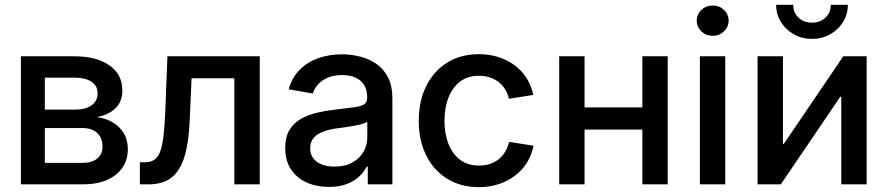

<svg xmlns="http://www.w3.org/2000/svg" viewBox="-20 -771 3712 803"><path d="M67.4 0V-535.6H291Q383.3 -535.6 437.5 -497.8Q491.7 -460 491.7 -392.6Q491.7 -346.7 463.4 -318.6Q435.1 -290.5 384.8 -281.2Q420.9 -276.9 450.2 -260Q479.5 -243.2 497.1 -214.8Q514.6 -186.5 514.6 -147Q514.6 -103 492.2 -70.1Q469.7 -37.1 427.7 -18.6Q385.7 0 326.2 0ZM167.5 -89.8H325.2Q364.7 -89.8 386.7 -107.9Q408.7 -126 408.7 -157.2Q408.7 -194.3 386.7 -214.8Q364.7 -235.4 325.2 -235.4H167.5ZM167.5 -312.5H293.5Q338.4 -312.5 363.3 -330.8Q388.2 -349.1 388.2 -381.3Q388.2 -412.1 362.5 -429.2Q336.9 -446.3 291 -446.3H167.5Z M564.9 0V-92.3H584Q606.9 -92.3 622.3 -100.8Q637.7 -109.4 647.5 -131.3Q657.2 -153.3 662.6 -192.9Q668 -232.4 670.9 -295.4L680.2 -535.6H1066.4V0H960V-443.8H781.2L773.4 -266.6Q769.5 -174.8 751.5 -115.7Q733.4 -56.6 697.3 -28.3Q661.1 0 601.6 0Z M1355.5 10.7Q1303.7 10.7 1262.5 -7.8Q1221.2 -26.4 1197 -62.7Q1172.9 -99.1 1172.9 -151.9Q1172.9 -197.8 1190.4 -227.1Q1208 -256.3 1237.8 -273.4Q1267.6 -290.5 1304.7 -299.3Q1341.8 -308.1 1380.9 -312.5Q1429.2 -318.4 1458.7 -322Q1488.3 -325.7 1502 -334.2Q1515.6 -342.8 1515.6 -361.3V-364.7Q1515.6 -393.6 1503.7 -414.1Q1491.7 -434.6 1468.5 -445.8Q1445.3 -457 1411.1 -457Q1376.5 -457 1351.1 -446.3Q1325.7 -435.5 1310.1 -418Q1294.4 -400.4 1288.6 -379.9L1187.5 -397.5Q1200.7 -446.3 1232.9 -478.8Q1265.1 -511.2 1311 -527.6Q1356.9 -543.9 1410.6 -543.9Q1448.2 -543.9 1485.8 -534.4Q1523.4 -524.9 1554 -503.9Q1584.5 -482.9 1602.8 -447.5Q1621.1 -412.1 1621.1 -359.4V0H1518.1V-74.2H1513.7Q1503.4 -53.2 1483.2 -33.7Q1462.9 -14.2 1431.4 -1.7Q1399.9 10.7 1355.5 10.7ZM1378.4 -74.2Q1422.9 -74.2 1453.6 -91.3Q1484.4 -108.4 1500.2 -136Q1516.1 -163.6 1516.1 -195.3V-262.2Q1510.3 -256.8 1495.4 -252.7Q1480.5 -248.5 1460.9 -244.9Q1441.4 -241.2 1421.6 -238.5Q1401.9 -235.8 1386.7 -233.9Q1357.4 -230 1332.3 -220.7Q1307.1 -211.4 1292.2 -194.8Q1277.3 -178.2 1277.3 -150.4Q1277.3 -126 1290.3 -108.9Q1303.2 -91.8 1325.9 -83Q1348.6 -74.2 1378.4 -74.2Z M1982.9 11.7Q1907.2 11.7 1850.6 -23.2Q1793.9 -58.1 1762.7 -120.6Q1731.4 -183.1 1731.4 -265.6Q1731.4 -348.6 1762.7 -411.4Q1793.9 -474.1 1850.6 -509.3Q1907.2 -544.4 1982.9 -544.4Q2026.9 -544.4 2064.7 -532.2Q2102.5 -520 2132.3 -498Q2162.1 -476.1 2182.1 -444.6Q2202.1 -413.1 2210.4 -374L2108.4 -357.9Q2103.5 -379.4 2092.8 -397Q2082 -414.6 2066.2 -427.2Q2050.3 -439.9 2029.5 -447Q2008.8 -454.1 1983.4 -454.1Q1935.5 -454.1 1903.6 -429.2Q1871.6 -404.3 1855.2 -361.8Q1838.9 -319.3 1838.9 -265.6Q1838.9 -212.9 1855.2 -170.4Q1871.6 -127.9 1903.6 -103.3Q1935.5 -78.6 1983.4 -78.6Q2009.3 -78.6 2030 -85.7Q2050.8 -92.8 2066.7 -106Q2082.5 -119.1 2093.3 -137.5Q2104 -155.8 2109.4 -177.7L2211.4 -161.6Q2203.6 -122.1 2183.6 -90.3Q2163.6 -58.6 2133.5 -35.9Q2103.5 -13.2 2065.2 -0.7Q2026.9 11.7 1982.9 11.7Z M2692.9 -321.8V-229H2397.9V-321.8ZM2424.8 -535.6V0H2318.8V-535.6ZM2772.5 -535.6V0H2666.5V-535.6Z M2907.2 0V-535.6H3013.2V0ZM2960.4 -621.1Q2933.1 -621.1 2913.6 -639.6Q2894 -658.2 2894 -684.6Q2894 -711.4 2913.6 -729.7Q2933.1 -748 2960.4 -748Q2988.3 -748 3007.8 -729.7Q3027.3 -711.4 3027.3 -684.6Q3027.3 -658.2 3007.8 -639.6Q2988.3 -621.1 2960.4 -621.1Z M3604.5 0H3498.5V-366.2H3494.1L3245.6 0H3148.4V-535.6H3254.4V-169.4H3258.3L3506.8 -535.6H3604.5ZM3376 -608.4Q3334 -608.4 3300 -627.4Q3266.1 -646.5 3246.1 -679Q3226.1 -711.4 3226.1 -751H3297.4Q3297.4 -718.3 3319.6 -697.3Q3341.8 -676.3 3376 -676.3Q3410.2 -676.3 3432.4 -697.3Q3454.6 -718.3 3454.6 -751H3525.9Q3525.9 -711.4 3506.1 -679.2Q3486.3 -647 3452.4 -627.7Q3418.5 -608.4 3376 -608.4Z"/></svg>

Font: Inter 20pt Medium
Style: Regular
Weight: 500
Version: Version 4.001;git-66647c0bb